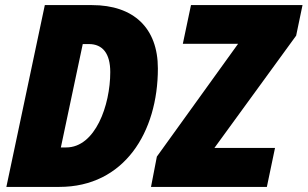

<svg xmlns="http://www.w3.org/2000/svg" viewBox="-20 -734 1208 754"><path d="M5 0H213C468 0 600 -215 600 -465C600 -624 505 -714 341 -714H156ZM573 0H1028L1060 -153H822L1143 -594L1168 -714H730L698 -562H915L596 -119ZM219 -155 305 -561H329C383 -561 413 -524 413 -451C413 -320 354 -155 240 -155Z"/></svg>

Font: Noto Sans UI SemiCondensed Black
Style: Italic
Weight: 900
Width: 4
Italic angle: -372°
Designer: Monotype Design Team
Foundry: Monotype Imaging Inc.
Version: Version 1.901